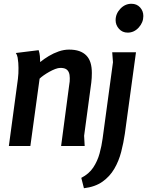

<svg xmlns="http://www.w3.org/2000/svg" viewBox="-20 -774 780 1018"><path d="M185 -508Q190 -492 191.5 -476.5Q193 -461 193 -445Q214 -462 239 -477Q264 -492 291.5 -501.5Q319 -511 346 -511Q378 -511 400.5 -503Q423 -495 438 -479.5Q453 -464 460 -441Q467 -418 467 -387Q467 -360 464 -336L426 -54L429 0H304L347 -324Q349 -333 349.5 -342Q350 -351 350 -360Q350 -378 345 -390Q340 -402 329.5 -408Q319 -414 300 -414Q288 -414 272.5 -408Q257 -402 241 -393Q225 -384 211.5 -374.5Q198 -365 190 -357L141 0H27L75 -356Q77 -370 77.5 -384.5Q78 -399 78 -414Q78 -426 77 -440.5Q76 -455 73.5 -469Q71 -483 64 -493ZM740 -689Q740 -655 715.5 -628Q691 -601 657 -601Q629 -601 611 -621Q593 -641 593 -667Q593 -701 618 -727.5Q643 -754 677 -754Q705 -754 722.5 -735Q740 -716 740 -689ZM701 -497 642 -65Q635 -17 622.5 31.5Q610 80 586 121Q562 162 523 189.5Q484 217 425 224L411 169Q452 148 474.5 114Q497 80 508 39.5Q519 -1 524 -39L579 -444L575 -497Z"/></svg>

Font: Rosario
Style: Italic
Weight: 400
Italic angle: -8.05°
Designer: Hector Gatti
Foundry: Omnibus Type
Version: Version 1.201